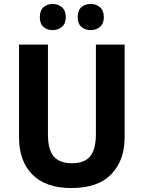

<svg xmlns="http://www.w3.org/2000/svg" viewBox="-20 -939 725 969"><path d="M609 -246Q609 -130 542 -60Q475 10 340 10Q211 10 143.5 -58Q76 -126 76 -246V-714H222V-262Q222 -181 252.5 -148Q283 -115 343 -115Q406 -115 435 -150Q464 -185 464 -263V-714H609ZM181 -852Q181 -886 199.5 -902.5Q218 -919 246 -919Q273 -919 292.5 -902.5Q312 -886 312 -852Q312 -820 292.5 -803.5Q273 -787 246 -787Q218 -787 199.5 -803Q181 -819 181 -852ZM372 -852Q372 -886 390.5 -902.5Q409 -919 438 -919Q465 -919 484.5 -902.5Q504 -886 504 -852Q504 -820 484.5 -803.5Q465 -787 438 -787Q409 -787 390.5 -803.5Q372 -820 372 -852Z"/></svg>

Font: Noto Sans SemiCondensed
Style: Bold
Weight: 700
Width: 4
Designer: Monotype Design Team
Foundry: Monotype Imaging Inc.
Version: Version 2.013; ttfautohint (v1.8.4.7-5d5b)